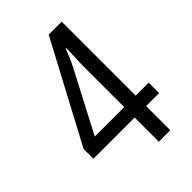

<svg xmlns="http://www.w3.org/2000/svg" viewBox="-213 -809 899 899"><g transform="rotate(-45 236.0 -359.5)"><path d="M455 -160V-229H369V-719H283L20 -225V-160H293V0H369V-160ZM293 -229H98L256 -531C269 -556 282 -587 293 -616H297C296 -584 293 -532 293 -490Z"/></g></svg>

Font: Noto Sans Sinhala Condensed
Style: Regular
Weight: 400
Width: 3
Designer: Jelle Bosma - Monotype Design Team
Foundry: Monotype Imaging Inc.
Version: Version 2.006